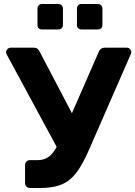

<svg xmlns="http://www.w3.org/2000/svg" viewBox="-20 -938 675 958"><path d="M129 0Q119 0 112 -7Q105 -14 105 -25V-114Q105 -125 112 -132Q119 -139 129 -139H167Q195 -139 215 -150.5Q235 -162 251.5 -186.5Q268 -211 285 -250L473 -680Q477 -690 484.5 -695Q492 -700 502 -700H613Q622 -700 628.5 -693.5Q635 -687 635 -679Q635 -675 633.5 -670.5Q632 -666 630 -662L430 -204Q406 -148 383 -109Q360 -70 333 -46Q306 -22 269 -11Q232 0 179 0ZM278 -177 12 -669Q10 -673 10 -678Q10 -686 17 -693Q24 -700 33 -700H150Q160 -700 166.5 -695Q173 -690 178 -680L360 -333ZM386 -791Q376 -791 370 -797Q364 -803 364 -813V-895Q364 -905 370 -911.5Q376 -918 386 -918H468Q478 -918 484.5 -911.5Q491 -905 491 -895V-813Q491 -803 484.5 -797Q478 -791 468 -791ZM189 -791Q179 -791 173 -797Q167 -803 167 -813V-895Q167 -905 173 -911.5Q179 -918 189 -918H271Q281 -918 287.5 -911.5Q294 -905 294 -895V-813Q294 -803 287.5 -797Q281 -791 271 -791Z"/></svg>

Font: Rubik SemiBold
Style: Regular
Weight: 600
Designer: Hubert and Fischer
Foundry: Hubert and Fischer
Version: Version 2.300;gftools[0.9.30]